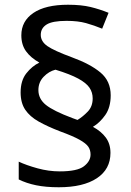

<svg xmlns="http://www.w3.org/2000/svg" viewBox="-20 -785 553 810"><path d="M67 -395Q67 -445 91 -475.5Q115 -506 146 -521Q110 -541 90 -568.5Q70 -596 70 -636Q70 -696 121 -730.5Q172 -765 267 -765Q323 -765 362 -755.5Q401 -746 438 -731L411 -664Q377 -678 343 -687.5Q309 -697 261 -697Q201 -697 176.5 -681.5Q152 -666 152 -638Q152 -610 180 -590.5Q208 -571 284 -543Q361 -515 404 -479Q447 -443 447 -383Q447 -332 424 -299.5Q401 -267 372 -250Q407 -231 426.5 -204.5Q446 -178 446 -140Q446 -71 388.5 -33Q331 5 228 5Q173 5 132 -3.5Q91 -12 59 -28V-103Q91 -88 138 -75Q185 -62 232 -62Q306 -62 334 -83.5Q362 -105 362 -133Q362 -152 352.5 -166Q343 -180 315.5 -195.5Q288 -211 233 -231Q181 -251 143.5 -272Q106 -293 86.5 -322Q67 -351 67 -395ZM142 -405Q142 -368 173.5 -342.5Q205 -317 285 -287L307 -279Q330 -293 350.5 -314.5Q371 -336 371 -370Q371 -395 357.5 -415Q344 -435 310 -453.5Q276 -472 214 -491Q186 -484 164 -461Q142 -438 142 -405Z"/></svg>

Font: Noto Sans Hatran
Style: Regular
Weight: 400
Designer: Monotype Design Team
Foundry: Monotype Imaging Inc.
Version: Version 2.001; ttfautohint (v1.8.4.7-5d5b)